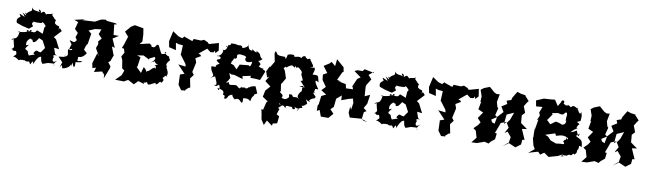

<svg xmlns="http://www.w3.org/2000/svg" viewBox="-42 -1150 6557 1946"><g transform="rotate(10 3236.0 -177.0)"><path d="M482 -128 463 -185 515 -179 468 -271 442 -291 510 -364C489 -393 480 -398 473 -366C487 -429 469 -394 430 -427C423 -448 434 -458 433 -463C419 -470 388 -490 421 -473C391 -502 381 -502 390 -528C384 -507 331 -519 325 -501C293 -546 289 -517 266 -506C284 -534 217 -561 258 -513C234 -525 190 -514 171 -549C187 -494 164 -527 124 -474C130 -478 96 -507 129 -456C55 -500 95 -481 115 -440C27 -483 68 -458 73 -435C80 -433 24 -420 47 -368L108 -347L177 -330L215 -361C174 -412 233 -393 203 -414C193 -418 206 -401 280 -408C307 -400 322 -463 293 -429C350 -391 316 -398 365 -372C357 -410 349 -401 329 -367L325 -304L267 -327C250 -333 264 -283 189 -312C201 -330 218 -322 203 -313C129 -273 170 -339 180 -304C150 -288 125 -285 70 -280C108 -269 60 -299 91 -286C90 -269 83 -215 55 -210C24 -203 2 -174 48 -202C36 -218 56 -148 62 -122C67 -128 37 -80 32 -100C84 -84 36 -80 88 -85C110 -41 87 -50 65 -19C80 -43 149 17 143 8C103 -1 184 -15 187 -4C182 -26 199 20 246 -9C218 -30 228 -18 254 24C272 -22 282 -16 280 17C291 1 312 -70 349 -72C362 -12 352 -36 375 -3L428 -22L486 -26L489 -7L505 -17C469 2 491 -37 518 -63C469 -20 461 -60 477 -92C444 -117 519 -116 500 -107ZM174 -159C187 -157 155 -195 211 -236C234 -217 230 -242 240 -205C266 -204 272 -217 297 -255L336 -237L373 -166L337 -115C296 -114 296 -149 265 -94C286 -75 303 -92 223 -63C186 -127 227 -92 183 -117C193 -123 151 -105 207 -170Z M1050 -528 1035 -537 940 -546 931 -556 883 -549C863 -538 844 -527 824 -517L754 -513L695 -510L725 -524L616 -499L658 -483L638 -409L674 -374L658 -328L676 -301C652 -255 635 -288 605 -286C648 -229 626 -261 616 -194C669 -226 648 -172 605 -196C605 -144 632 -137 582 -112C590 -155 585 -154 585 -112L523 -104L570 -54L551 3L570 -26C587 33 589 -1 581 5C620 4 661 -28 661 -52C689 -7 662 -41 673 -69C696 -2 705 -25 703 -78C686 -82 767 -77 765 -100C708 -93 718 -82 720 -133C719 -145 755 -118 799 -187C795 -189 765 -222 765 -214C769 -236 774 -260 793 -290C761 -304 748 -298 791 -277L809 -390L776 -417L841 -444L903 -451L884 -399L922 -360L892 -326L897 -298L881 -255L928 -173L904 -206L871 -98L881 -49L917 -60L903 -13L983 -32L1010 -4L1012 34L1054 -73L1058 -97L1029 -136L1048 -150L1073 -219V-206L1038 -299L1069 -291L1030 -379L1089 -417H1034L1022 -524Z M1309 -374 1333 -401 1330 -473 1320 -536 1229 -552 1191 -528 1187 -522 1142 -471 1181 -426 1185 -433 1155 -339 1140 -302 1162 -298 1174 -259 1149 -216 1165 -182 1178 -100 1204 -80 1185 -29 1128 27 1229 29 1215 30 1259 6 1323 40 1362 0 1425 19C1405 -29 1408 26 1450 -6C1468 26 1458 26 1534 -12C1544 -23 1516 -57 1542 2C1575 -5 1572 -50 1595 -23C1631 -69 1598 -61 1600 -74C1644 -134 1653 -84 1630 -100C1667 -134 1602 -192 1623 -192C1620 -203 1592 -211 1643 -265C1616 -298 1638 -301 1611 -303C1600 -307 1553 -341 1591 -337C1582 -312 1570 -316 1549 -312C1537 -312 1510 -391 1498 -397C1463 -399 1487 -344 1421 -372C1462 -362 1394 -405 1411 -395L1361 -384L1338 -378ZM1496 -186C1536 -179 1495 -130 1507 -164C1462 -151 1459 -113 1431 -116C1423 -78 1439 -118 1392 -149L1374 -86L1322 -137L1328 -146L1342 -241L1305 -255L1370 -265L1433 -233C1434 -247 1406 -232 1483 -270C1497 -263 1497 -232 1446 -204C1527 -248 1467 -210 1530 -200Z M2082 -415 2111 -446 2100 -522 2001 -494 1986 -510 1946 -528 1916 -515 1841 -518 1831 -494 1751 -522 1745 -527 1725 -505 1685 -517 1623 -559 1599 -453 1610 -393 1683 -375 1670 -449 1701 -439 1744 -436 1740 -340 1732 -348 1802 -255 1809 -228 1732 -237 1810 -154 1766 -139 1769 -64 1770 -34 1806 16 1856 10 1833 18 1874 -20 1892 -27 1874 -118 1905 -159 1881 -191 1882 -174 1907 -286 1892 -329 1945 -360 1934 -374 1914 -380 1993 -445 2031 -416 2064 -420 2073 -440Z M2570 -85 2571 -87 2541 -155C2456 -141 2490 -119 2476 -136C2464 -101 2406 -123 2450 -130C2438 -125 2391 -107 2400 -131C2390 -77 2365 -127 2345 -131C2285 -129 2278 -108 2265 -152C2255 -137 2226 -130 2256 -159C2284 -219 2278 -168 2257 -241L2281 -230L2309 -231L2400 -204L2393 -233L2477 -251L2474 -230L2531 -229L2575 -225L2612 -315C2610 -337 2550 -342 2590 -342C2582 -357 2582 -330 2536 -362C2560 -377 2557 -387 2523 -413C2541 -411 2572 -448 2565 -436C2539 -444 2515 -500 2544 -464C2495 -529 2472 -498 2500 -492C2457 -495 2429 -545 2449 -505C2437 -504 2401 -496 2398 -571C2419 -535 2326 -499 2342 -520C2327 -545 2318 -533 2296 -535C2275 -534 2297 -544 2212 -540C2249 -542 2191 -494 2195 -535C2213 -464 2149 -519 2192 -503C2189 -444 2132 -459 2153 -467C2169 -413 2111 -385 2103 -393C2091 -377 2153 -409 2141 -365C2105 -351 2090 -351 2144 -315C2097 -300 2100 -263 2134 -279L2066 -277C2064 -206 2138 -198 2071 -157C2109 -180 2109 -177 2121 -182C2161 -94 2150 -97 2122 -95C2156 -88 2134 -77 2174 -106C2193 -87 2189 -19 2164 -72C2215 -62 2243 -51 2229 -16C2270 1 2240 -7 2252 25C2300 16 2260 -14 2330 -31C2308 -29 2374 45 2364 -4C2358 27 2386 -26 2426 33C2461 32 2413 -30 2464 -14C2447 -17 2491 -24 2515 5C2523 -68 2553 -44 2540 -81C2521 -39 2534 -35 2540 -69ZM2443 -326 2479 -327 2434 -352 2345 -343 2321 -290 2286 -327C2211 -356 2264 -314 2258 -356L2272 -378C2280 -418 2288 -373 2306 -410C2291 -448 2326 -451 2372 -441C2406 -441 2393 -399 2408 -436C2375 -421 2387 -357 2465 -394C2465 -326 2414 -328 2426 -295Z M2797 -477 2784 -500 2730 -502 2707 -508 2682 -542 2673 -519 2690 -433 2652 -369 2649 -379 2621 -322 2642 -262 2663 -277 2630 -224 2690 -178 2646 -129 2632 -63 2689 -25 2677 -13 2658 67 2640 61 2652 121 2659 166 2692 217 2715 167 2775 211 2778 187 2822 177 2830 104 2801 88 2820 29 2803 23 2833 -6C2777 -28 2821 -45 2832 12C2821 -10 2855 -27 2876 13C2878 -30 2888 -9 2943 -12C2940 20 2997 10 2963 -20C3018 15 3028 -37 2996 26C3012 -49 3069 5 3036 -41C3028 -45 3054 -29 3089 -75C3081 -64 3104 -50 3065 -118C3080 -96 3134 -86 3100 -107C3143 -153 3154 -119 3159 -158C3108 -198 3133 -208 3168 -173C3104 -220 3156 -210 3138 -233L3173 -234C3136 -286 3105 -343 3163 -304C3144 -369 3162 -376 3093 -372C3082 -369 3119 -433 3096 -442C3139 -461 3106 -436 3049 -441C3118 -446 3054 -482 3048 -513C3024 -482 3071 -549 3011 -515C3051 -486 2979 -551 2990 -520C3005 -555 2951 -543 2951 -516C2917 -541 2880 -503 2872 -525C2890 -535 2835 -543 2807 -525C2796 -460 2786 -485 2786 -485ZM2895 -104C2868 -77 2861 -72 2821 -85C2850 -134 2777 -123 2802 -153L2791 -225L2795 -224L2831 -286L2809 -355L2793 -383C2774 -363 2814 -427 2819 -392C2818 -411 2891 -441 2875 -422C2930 -407 2893 -380 2903 -431C2922 -387 2920 -439 2952 -407C3001 -369 2975 -339 2972 -380C2971 -337 3027 -293 2985 -284C2992 -287 3009 -291 2980 -289L3034 -229C2968 -230 2958 -229 3028 -244C2994 -227 3026 -186 2999 -176C2962 -120 2986 -119 3001 -98C2956 -145 2939 -79 2914 -147C2923 -93 2948 -143 2890 -134Z M3681 0 3659 -14 3668 -87 3693 -102 3659 -128 3687 -177 3701 -271 3648 -247 3641 -347 3645 -362 3685 -427 3649 -467 3697 -506 3700 -496 3600 -517 3585 -495 3530 -494 3502 -481 3575 -428 3543 -407 3505 -319 3511 -322 3519 -296 3448 -293 3438 -335 3356 -351 3390 -350 3344 -363 3384 -448 3395 -452 3387 -499 3308 -568 3300 -496 3258 -532 3240 -513 3185 -478 3234 -413 3193 -390 3199 -336 3244 -272 3205 -231 3261 -196 3214 -173 3204 -87 3195 -72 3196 -17 3223 -31 3246 33H3324L3367 -17L3328 -59L3333 -61L3359 -86L3368 -172C3385 -187 3402 -201 3419 -215L3421 -166L3497 -194L3536 -203L3547 -159L3536 -88L3522 -119L3517 -56L3536 -9H3548L3654 -17L3720 5Z M4218 -128 4199 -185 4251 -179 4204 -271 4178 -291 4246 -364C4225 -393 4216 -398 4209 -366C4223 -429 4205 -394 4166 -427C4159 -448 4170 -458 4169 -463C4155 -470 4124 -490 4157 -473C4127 -502 4117 -502 4126 -528C4120 -507 4067 -519 4061 -501C4029 -546 4025 -517 4002 -506C4020 -534 3953 -561 3994 -513C3970 -525 3926 -514 3907 -549C3923 -494 3900 -527 3860 -474C3866 -478 3832 -507 3865 -456C3791 -500 3831 -481 3851 -440C3763 -483 3804 -458 3809 -435C3816 -433 3760 -420 3783 -368L3844 -347L3913 -330L3951 -361C3910 -412 3969 -393 3939 -414C3929 -418 3942 -401 4016 -408C4043 -400 4058 -463 4029 -429C4086 -391 4052 -398 4101 -372C4093 -410 4085 -401 4065 -367L4061 -304L4003 -327C3986 -333 4000 -283 3925 -312C3937 -330 3954 -322 3939 -313C3865 -273 3906 -339 3916 -304C3886 -288 3861 -285 3806 -280C3844 -269 3796 -299 3827 -286C3826 -269 3819 -215 3791 -210C3760 -203 3738 -174 3784 -202C3772 -218 3792 -148 3798 -122C3803 -128 3773 -80 3768 -100C3820 -84 3772 -80 3824 -85C3846 -41 3823 -50 3801 -19C3816 -43 3885 17 3879 8C3839 -1 3920 -15 3923 -4C3918 -26 3935 20 3982 -9C3954 -30 3964 -18 3990 24C4008 -22 4018 -16 4016 17C4027 1 4048 -70 4085 -72C4098 -12 4088 -36 4111 -3L4164 -22L4222 -26L4225 -7L4241 -17C4205 2 4227 -37 4254 -63C4205 -20 4197 -60 4213 -92C4180 -117 4255 -116 4236 -107ZM3910 -159C3923 -157 3891 -195 3947 -236C3970 -217 3966 -242 3976 -205C4002 -204 4008 -217 4033 -255L4072 -237L4109 -166L4073 -115C4032 -114 4032 -149 4001 -94C4022 -75 4039 -92 3959 -63C3922 -127 3963 -92 3919 -117C3929 -123 3887 -105 3943 -170Z M4757 -415 4786 -446 4775 -522 4676 -494 4661 -510 4621 -528 4591 -515 4516 -518 4506 -494 4426 -522 4420 -527 4400 -505 4360 -517 4298 -559 4274 -453 4285 -393 4358 -375 4345 -449 4376 -439 4419 -436 4415 -340 4407 -348 4477 -255 4484 -228 4407 -237 4485 -154 4441 -139 4444 -64 4445 -34 4481 16 4531 10 4508 18 4549 -20 4567 -27 4549 -118 4580 -159 4556 -191 4557 -174 4582 -286 4567 -329 4620 -360 4609 -374 4589 -380 4668 -445 4706 -416 4739 -420 4748 -440Z M5122 -488 5119 -468 5073 -453 5085 -421 5030 -386 5062 -334 5007 -274 4993 -201 4964 -213 4953 -238 5007 -272 4984 -288 5003 -362 4992 -372 4978 -424 4993 -505 4964 -501 4937 -513 4882 -561 4825 -539 4794 -516 4816 -452 4813 -394 4821 -398 4806 -317 4859 -293 4815 -229 4851 -191 4832 -161 4790 -120 4818 -99 4838 -30 4794 25 4852 22 4925 -4 4968 7 4986 -16 5025 -47 5032 -108 5013 -110 5054 -220 5114 -242 5087 -216 5097 -314 5169 -346 5142 -271 5114 -231 5141 -186 5108 -127 5137 -146 5178 -96 5167 -30 5111 9 5164 -36 5242 -2C5260 -15 5277 -28 5294 -41L5298 -90L5321 -93L5275 -198L5326 -205L5255 -256L5257 -247L5250 -333L5279 -364L5254 -428L5280 -471L5294 -487L5250 -536L5253 -540L5204 -547L5165 -560C5151 -536 5136 -512 5122 -488Z M5847 -381C5845 -405 5859 -423 5837 -473C5836 -420 5794 -488 5796 -513C5815 -486 5763 -466 5802 -495C5743 -524 5753 -523 5724 -500C5677 -542 5704 -484 5646 -525C5666 -561 5619 -564 5620 -535L5593 -489L5554 -548L5508 -543L5441 -539L5366 -507L5377 -448L5442 -453L5419 -393L5431 -362L5408 -309L5424 -322L5404 -207L5401 -238L5404 -136L5401 -126L5419 -53L5439 -18L5379 30C5412 21 5443 9 5478 1L5502 27L5540 0L5590 35L5679 10C5706 1 5715 -22 5738 3C5687 6 5726 33 5717 -14C5772 3 5782 -21 5790 -24C5838 -11 5817 -56 5840 -37C5838 -25 5873 -55 5863 -77C5864 -86 5897 -111 5849 -97C5904 -84 5848 -155 5903 -120C5900 -206 5876 -190 5825 -224C5860 -242 5827 -226 5862 -252C5850 -207 5850 -221 5826 -278C5770 -242 5746 -250 5742 -240C5777 -240 5753 -258 5829 -302C5807 -304 5861 -309 5818 -302C5827 -358 5866 -336 5812 -364ZM5733 -165C5721 -176 5706 -139 5711 -142C5736 -123 5717 -114 5687 -118L5641 -112L5583 -133L5547 -169L5517 -180L5616 -212L5628 -189C5674 -202 5702 -214 5751 -187C5754 -173 5738 -157 5739 -203ZM5706 -362C5700 -353 5713 -307 5652 -311C5686 -284 5680 -322 5600 -330L5550 -294L5511 -331L5556 -396L5549 -409L5608 -420C5680 -397 5663 -432 5688 -441C5713 -428 5692 -404 5698 -352Z M6254 -488 6251 -468 6205 -453 6217 -421 6162 -386 6194 -334 6139 -274 6125 -201 6096 -213 6085 -238 6139 -272 6116 -288 6135 -362 6124 -372 6110 -424 6125 -505 6096 -501 6069 -513 6014 -561 5957 -539 5926 -516 5948 -452 5945 -394 5953 -398 5938 -317 5991 -293 5947 -229 5983 -191 5964 -161 5922 -120 5950 -99 5970 -30 5926 25 5984 22 6057 -4 6100 7 6118 -16 6157 -47 6164 -108 6145 -110 6186 -220 6246 -242 6219 -216 6229 -314 6301 -346 6274 -271 6246 -231 6273 -186 6240 -127 6269 -146 6310 -96 6299 -30 6243 9 6296 -36 6374 -2C6392 -15 6409 -28 6426 -41L6430 -90L6453 -93L6407 -198L6458 -205L6387 -256L6389 -247L6382 -333L6411 -364L6386 -428L6412 -471L6426 -487L6382 -536L6385 -540L6336 -547L6297 -560C6283 -536 6268 -512 6254 -488Z"/></g></svg>

Font: Asimov Aggro
Style: Medium
Weight: 500
Designer: Google
Version: Version 2.000980; 2014